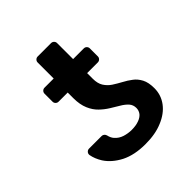

<svg xmlns="http://www.w3.org/2000/svg" viewBox="-182 -788 928 928"><g transform="rotate(-45 282.0 -324.0)"><path d="M160.2 -16.3Q109 -43 82.4 -83.8Q63.6 -114 58.2 -143.8Q57.9 -145.2 57.9 -147.7Q57.9 -155.9 63.9 -161.9Q70 -168 78.5 -168H164.8Q171.9 -168 177.6 -163.2Q183.2 -158.4 185 -151.3Q189.6 -131 200.6 -119Q216.6 -100.9 240.1 -93.4Q264.2 -85.9 288.4 -85.9Q317.1 -85.9 337.4 -93.4Q357.2 -100.1 368.6 -113.6Q379.3 -127.5 379.3 -145.2Q379.3 -166.2 366.1 -181.1Q351.9 -196.4 332.4 -207.7L288.4 -234.4Q263.8 -249.6 244.3 -268.8Q223.7 -288.4 210.6 -318.9Q197.1 -350.1 197.1 -394.5V-432.5H134.6Q126.1 -432.5 120 -438.6Q114 -444.6 114 -453.1V-507.8Q114 -516.3 120 -522.4Q126.1 -528.4 134.6 -528.4H197.1V-637.8Q197.1 -646.3 203.1 -652.3Q209.2 -658.4 217.7 -658.4H308.9Q317.8 -658.4 323.9 -652.3Q329.9 -646.3 329.9 -637.8V-528.4H402.7Q411.6 -528.4 417.6 -522.4Q423.7 -516.3 423.7 -507.8V-453.1Q423.7 -444.6 417.6 -438.6Q411.6 -432.5 402.7 -432.5H329.9V-394.5Q329.9 -361.5 342.7 -341.3Q356.2 -320.3 376.1 -307.2Q398.8 -292.6 419.4 -281.6Q444.2 -268.5 462.4 -254.3Q482.2 -240.1 495.7 -214.8Q508.5 -190.3 508.5 -151.3Q508.5 -104.8 481.2 -68.2Q453.8 -31.6 403.8 -11Q355.1 9.9 286.6 9.9Q212 9.9 160.2 -16.3Z"/></g></svg>

Font: DeltaSans SemiBold
Style: Regular
Weight: 600
Designer: Rasmus Andersson
Foundry: rsms
Version: Version 3.012